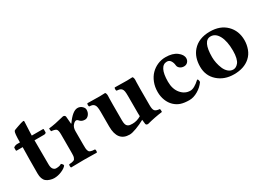

<svg xmlns="http://www.w3.org/2000/svg" viewBox="-17 -1175 2426 1770"><g transform="rotate(-30 1196.0 -290.0)"><path d="M63 -434.1H90.8Q90.8 -534.7 102.1 -549.8Q105 -553.7 114 -557.6Q123 -561.5 136 -565.7Q148.9 -569.8 154.8 -572.3Q167 -577.1 188.5 -583.5Q210 -589.8 215.3 -589.8Q223.1 -589.8 223.1 -581.1Q219.7 -534.2 217.8 -467.8L216.8 -434.1H334Q341.8 -434.1 341.8 -428.2V-397Q341.8 -391.1 334 -387.5Q326.2 -383.8 317.9 -383.8H216.8Q216.8 -327.6 217.3 -236.6Q217.8 -145.5 217.8 -127Q217.8 -92.3 230.7 -76.2Q243.7 -60.1 262.2 -60.1Q299.8 -60.1 318.8 -74.2Q328.6 -66.4 332.8 -60.5Q336.9 -54.7 336.9 -45.9Q321.3 -24.4 281.2 -7.3Q241.2 9.8 201.2 9.8Q181.6 9.8 157.7 2.4Q133.8 -4.9 118.2 -18.1Q87.9 -44.4 87.9 -105Q87.9 -263.2 90.8 -383.8H25.9Q21 -383.8 21 -390.1V-418.9Q38.1 -434.1 63 -434.1Z M585.9 -268.1V-122.1Q585.9 -100.6 586.7 -86.9Q587.4 -73.2 591.1 -62.7Q594.7 -52.2 598.6 -47.4Q602.5 -42.5 612.3 -39.1Q622.1 -35.6 630.9 -34.4Q639.6 -33.2 657.7 -32.2Q662.1 -27.8 662.1 -15.1Q662.1 -2.4 657.7 2Q571.8 0 521 0Q467.8 0 383.8 2Q379.4 -2.4 379.4 -15.1Q379.4 -27.8 383.8 -32.2Q402.3 -33.7 410.6 -34.7Q418.9 -35.6 429.2 -39.3Q439.5 -43 443.1 -47.9Q446.8 -52.7 450.7 -63Q454.6 -73.2 455.3 -86.9Q456.1 -100.6 456.1 -122.1V-309.1Q456.1 -351.6 444.3 -363.8Q432.6 -376 391.1 -379.9Q389.6 -384.8 388.4 -395.5Q387.2 -406.2 388.7 -411.1Q451.2 -417 554.7 -443.8Q564.9 -443.8 571 -438.7Q577.1 -433.6 578.1 -426.8Q583 -377.9 585 -348.1H588.9Q655.3 -443.8 708 -443.8Q734.4 -443.8 754.2 -426Q773.9 -408.2 773.9 -388.2Q773.9 -357.4 756.3 -336.4Q738.8 -315.4 716.3 -315.4Q685.5 -315.4 668 -332L661.6 -338.9Q656.2 -343.8 654.3 -345.5Q652.3 -347.2 648.7 -349.1Q645 -351.1 641.6 -351.1Q634.8 -351.1 628.4 -348.1Q622.1 -345.2 619.6 -342.8L609.9 -334Q585.9 -311 585.9 -268.1Z M1297.4 -132.8Q1297.4 -89.4 1309.8 -74Q1322.3 -58.6 1362.8 -55.2Q1364.3 -50.3 1365.2 -39.1Q1366.2 -27.8 1364.7 -22.9Q1283.7 -12.7 1198.7 9.8Q1177.2 9.8 1175.8 -6.8Q1173.3 -25.4 1170.9 -50.8Q1126 -25.9 1078.4 -8.1Q1030.8 9.8 1004.4 9.8Q876.5 9.8 876.5 -149.9V-306.2Q876.5 -337.4 872.8 -356.2Q869.1 -375 859.9 -384.8Q850.6 -394.5 839.6 -397.7Q828.6 -400.9 809.6 -401.9Q805.2 -406.2 805.2 -418.9Q805.2 -431.6 809.6 -436Q895.5 -434.1 941.4 -434.1Q962.4 -434.1 998.5 -436Q1008.8 -425.8 1008.8 -401.9Q1008.8 -397.5 1007.8 -376.5Q1006.8 -355.5 1006.8 -306.2V-139.2Q1006.8 -113.8 1011.7 -97.9Q1016.6 -82 1027.3 -75Q1038.1 -67.9 1048.6 -65.9Q1059.1 -64 1076.7 -64Q1124.5 -64 1168.5 -90.8Q1167.5 -111.3 1167.5 -120.6V-306.2Q1167.5 -337.9 1164.6 -356Q1161.6 -374 1152.6 -383.8Q1143.6 -393.6 1132.8 -396.7Q1122.1 -399.9 1100.6 -401.9Q1096.2 -406.2 1096.2 -418.9Q1096.2 -431.6 1100.6 -436Q1186.5 -434.1 1232.4 -434.1Q1253.4 -434.1 1289.6 -436Q1299.8 -425.8 1299.8 -401.9Q1299.8 -397.5 1298.6 -376.5Q1297.4 -355.5 1297.4 -306.2Z M1807.1 -86.9Q1778.3 -44.9 1731.4 -17.6Q1684.6 9.8 1640.1 9.8Q1586.4 9.8 1550 -2.2Q1513.7 -14.2 1484.4 -42Q1455.1 -69.8 1438.7 -111.6Q1422.4 -153.3 1422.4 -201.2Q1422.4 -255.4 1440.4 -301.3Q1458.5 -347.2 1489 -378.2Q1519.5 -409.2 1559.6 -426.5Q1599.6 -443.8 1644 -443.8Q1719.7 -443.8 1763.4 -410.9Q1807.1 -377.9 1807.1 -339.8Q1807.1 -316.4 1791.7 -300.3Q1776.4 -284.2 1752.4 -284.2Q1728 -284.2 1710.2 -297.6Q1692.4 -311 1690.4 -331.1Q1688 -359.4 1674.3 -380.6Q1660.6 -401.9 1635.3 -401.9Q1594.7 -401.9 1573.5 -360.1Q1552.2 -318.4 1552.2 -235.8Q1552.2 -157.2 1592.8 -109.1Q1633.3 -61 1691.4 -61Q1732.9 -61 1794.4 -118.2Q1807.1 -118.2 1807.1 -86.9Z M2100.6 -401.9Q2017.6 -401.9 2017.6 -229Q2017.6 -199.2 2024.2 -166.7Q2030.8 -134.3 2043.7 -103.3Q2056.6 -72.3 2079.6 -52.2Q2102.5 -32.2 2131.8 -32.2Q2146.5 -32.2 2160.2 -39.6Q2173.8 -46.9 2186.8 -62.7Q2199.7 -78.6 2207.3 -109.9Q2214.8 -141.1 2214.8 -184.1Q2214.8 -285.6 2183.6 -343.8Q2152.3 -401.9 2100.6 -401.9ZM1877.9 -207Q1877.9 -307.6 1932.6 -370.1Q1997.1 -443.8 2116.7 -443.8Q2226.1 -443.8 2290.5 -379.9Q2355 -315.9 2355 -215.8Q2355 -169.4 2338.6 -124Q2322.3 -78.6 2286.6 -46.9Q2223.1 9.8 2115.7 9.8Q2013.7 9.8 1945.8 -50.5Q1877.9 -110.8 1877.9 -207Z"/></g></svg>

Font: Linux Libertine G
Style: Bold
Weight: 700
Designer: Philipp H. Poll
Foundry: Philipp H. Poll
Version: Version 5.0.3